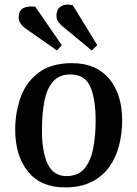

<svg xmlns="http://www.w3.org/2000/svg" viewBox="-20 -799 596 833"><path d="M262 14Q156 14 101 -55Q46 -124 46 -236Q46 -312 70 -378Q94 -444 148.5 -484.5Q203 -525 293 -525Q397 -525 453.5 -457.5Q510 -390 510 -277Q510 -220 496.5 -167.5Q483 -115 453.5 -74Q424 -33 376.5 -9.5Q329 14 262 14ZM269 -35Q319 -35 346.5 -68Q374 -101 384.5 -156Q395 -211 395 -277Q395 -368 372 -422Q349 -476 285 -476Q237 -476 210 -445Q183 -414 172.5 -359.5Q162 -305 162 -233Q162 -140 187 -87.5Q212 -35 269 -35ZM252 -684Q239 -695 232 -705.5Q225 -716 225 -730Q225 -760 245.5 -772Q266 -784 296 -776L402 -603L378 -580ZM90 -676Q61 -697 61 -724Q61 -753 80.5 -763.5Q100 -774 133 -770L248 -603L227 -580Z"/></svg>

Font: Literata 36pt Medium
Style: Italic
Weight: 500
Italic angle: -2°
Designer: Latin by Veronika Burian and Jose Scaglione. Greek by Irene Vlachou. Cyrillic by Vera Evstafieva
Foundry: TypeTogether
Version: Version 3.002